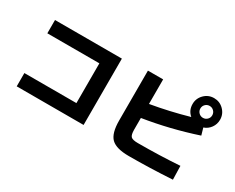

<svg xmlns="http://www.w3.org/2000/svg" viewBox="-113 -1304 2226 1815"><g transform="rotate(30 1000.0 -396.0)"><path d="M127 -722H857V2H127V-143H695V-577H127Z M1293 -747V-479Q1498 -514 1701 -572Q1650 -616 1650 -685Q1650 -747 1694 -791Q1738 -835 1800 -835Q1862 -835 1906 -791Q1950 -747 1950 -685Q1950 -636 1922 -597Q1894 -558 1849 -543L1871 -467Q1584 -372 1293 -326V-199Q1293 -142 1311 -124Q1329 -106 1386 -106Q1625 -106 1843 -121L1847 28Q1601 43 1374 43Q1236 43 1181.5 -10Q1127 -63 1127 -203V-747ZM1846 -639Q1865 -658 1865 -685Q1865 -712 1846 -731Q1827 -750 1800 -750Q1773 -750 1754 -731Q1735 -712 1735 -685Q1735 -658 1754 -639Q1773 -620 1800 -620Q1827 -620 1846 -639Z"/></g></svg>

Font: Mplus 1p ExtraBold
Style: Regular
Weight: 800
Version: Version 1.061